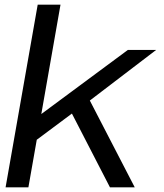

<svg xmlns="http://www.w3.org/2000/svg" viewBox="-20 -805 704 825"><path d="M4 0 142 -785H240L157.5 -315L529.5 -590.5H651L366 -373L559 0H452.5L289 -317L138 -204.5L102 0Z"/></svg>

Font: Anybody ExtraExpanded Regular
Style: Italic
Weight: 400
Width: 8
Italic angle: -10°
Designer: Tyler Finck
Foundry: Etcetera Type Company
Version: Version 1.010; ttfautohint (v1.8.3) -l 8 -r 50 -G 200 -x 14 